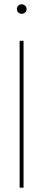

<svg xmlns="http://www.w3.org/2000/svg" viewBox="-20 -868 200 888"><path d="M88.9 0H70.8V-679.2H88.9ZM64.5 -810.5Q58.1 -816.9 58.1 -826.2Q58.1 -835.4 64.5 -841.8Q70.8 -848.1 80.1 -848.1Q89.4 -848.1 96.2 -841.8Q103 -835.4 103 -826.2Q103 -816.9 96.2 -810.5Q89.4 -804.2 80.1 -804.2Q70.8 -804.2 64.5 -810.5Z"/></svg>

Font: Rawengulk
Style: Light
Weight: 300
Version: Version 0.92